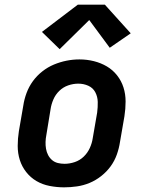

<svg xmlns="http://www.w3.org/2000/svg" viewBox="-20 -796 640 824"><path d="M255 8Q224 8 193 2Q162 -4 136.5 -19Q111 -34 92.5 -57.5Q74 -81 65 -109.5Q56 -138 56 -169.5Q56 -201 61 -233L80 -343Q84 -370 94 -397Q104 -424 121 -447.5Q138 -471 161.5 -489.5Q185 -508 211.5 -519Q238 -530 265.5 -535.5Q293 -541 321 -541Q353 -541 383 -533.5Q413 -526 438.5 -511Q464 -496 482.5 -472.5Q501 -449 510 -420.5Q519 -392 519 -360.5Q519 -329 514 -297L495 -187Q491 -160 481.5 -133Q472 -106 455 -82.5Q438 -59 414.5 -40.5Q391 -22 364.5 -11Q338 0 310 4Q282 8 255 8ZM257 -93Q279 -93 301 -100.5Q323 -108 339.5 -124Q356 -140 365.5 -161Q375 -182 378 -203L397 -313Q400 -336 399.5 -358.5Q399 -381 389 -400Q379 -419 359 -428Q339 -437 316 -437Q294 -437 272.5 -429.5Q251 -422 234.5 -406Q218 -390 209 -369Q200 -348 197 -327L179 -217Q176 -202 175.5 -187Q175 -172 177.5 -157.5Q180 -143 186.5 -130.5Q193 -118 203.5 -109Q214 -100 228 -96.5Q242 -93 257 -93ZM236 -585 160 -659 314 -776H430L541 -653L451 -591L363 -710Z"/></svg>

Font: Iosevka Slab Extended
Style: Bold Italic
Weight: 700
Width: 7
Italic angle: -9°
Monospace: yes
Designer: Belleve Invis
Foundry: Belleve Invis
Version: Version 11.1.0; ttfautohint (v1.8.3)